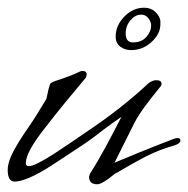

<svg xmlns="http://www.w3.org/2000/svg" viewBox="-20 -476 488 498"><path d="M233 2Q211 2 211 -17L213 -25Q233 -56 253 -93Q273 -130 295 -173Q285 -166 273.5 -158Q262 -150 249 -140Q236 -130 221.5 -119Q207 -108 190 -97L114 -47Q80 -25 56 -15Q32 -5 18 -5Q0 -5 0 -35Q0 -60 23 -98Q31 -112 40 -125.5Q49 -139 58 -152Q67 -165 77.5 -182Q88 -199 100 -219Q101 -223 102 -227Q103 -231 104 -236Q105 -244 110 -258Q112 -263 136 -270Q150 -275 162 -279.5Q174 -284 182 -288Q189 -292 194 -292Q205 -292 205 -282Q205 -281 203 -275Q176 -243 149 -210Q122 -177 95 -142Q47 -81 47 -53Q47 -45 55 -45Q70 -45 120 -77Q141 -91 162 -105Q183 -119 203 -133Q251 -165 291.5 -197Q332 -229 365 -260Q376 -268 385 -268Q399 -268 399 -259Q399 -254 395 -250Q372 -222 355.5 -199.5Q339 -177 329 -158L277 -54Q303 -65 341 -80.5Q379 -96 431 -116Q434 -117 436.5 -117.5Q439 -118 440 -118Q448 -118 448 -112Q448 -104 433 -99Q393 -88 356 -69Q339 -60 323 -51Q307 -42 290 -32Q289 -31 287 -30Q285 -29 281 -27Q277 -25 272.5 -21Q268 -17 261 -12Q241 2 233 2ZM320 -346Q304 -346 292 -355Q280 -364 280 -381Q280 -410 302.5 -433Q325 -456 354 -456Q371 -456 382.5 -445.5Q394 -435 396 -422V-413Q396 -388 373 -367Q350 -346 320 -346ZM325 -366Q347 -366 359.5 -380Q372 -394 372 -410Q372 -419 365 -428.5Q358 -438 346 -438Q331 -438 318.5 -423.5Q306 -409 306 -389Q306 -366 325 -366Z"/></svg>

Font: Whisper
Style: Regular
Weight: 400
Designer: Robert E. Leuschke
Foundry: Robert E. Leuschke
Version: Version 1.010; ttfautohint (v1.8.4.7-5d5b)